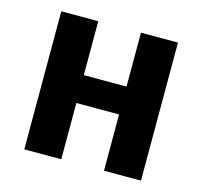

<svg xmlns="http://www.w3.org/2000/svg" viewBox="-83 -621 751 712"><g transform="rotate(15 292.5 -265.0)"><path d="M374 0V-216H210V0H68V-530H210V-323H374V-530H516V0Z"/></g></svg>

Font: Fira Sans SemiBold
Style: Regular
Weight: 600
Designer: bBox Type GmbH & Carrois Corporate GbR & Edenspiekermann AG
Foundry: bBox Type GmbH & Carrois Corporate GbR & Edenspiekermann AG
Version: Version 4.301;PS 004.301;hotconv 1.0.88;makeotf.lib2.5.64775